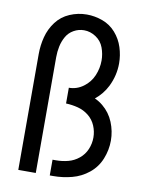

<svg xmlns="http://www.w3.org/2000/svg" viewBox="-84 -804 668 865"><g transform="rotate(10 250.0 -371.5)"><path d="M60 0V-530Q60 -570 70 -608.5Q80 -647 104 -679Q128 -711 165.5 -727Q203 -743 243 -743Q280 -743 315.5 -730Q351 -717 376 -688.5Q401 -660 412.5 -624Q424 -588 424 -551Q424 -496 399 -445Q379 -405 344 -377Q364 -368 381 -354Q415 -326 431.5 -285.5Q448 -245 448 -202Q448 -159 431.5 -118Q415 -77 381 -49.5Q347 -22 305 -11Q263 0 220 0H204V-72H220Q248 -72 275 -79Q302 -86 324 -104Q346 -122 357 -148Q368 -174 368 -202Q368 -230 357 -256Q346 -282 324 -299.5Q302 -317 275 -324Q248 -331 220 -332V-404Q256 -404 286 -426Q316 -448 330 -481.5Q344 -515 344 -550Q344 -580 333.5 -608.5Q323 -637 297.5 -654Q272 -671 243 -671Q218 -671 196 -658.5Q174 -646 162 -624.5Q150 -603 145 -579Q140 -555 140 -530V0Z"/></g></svg>

Font: Iosevka SS08
Style: Regular
Weight: 400
Monospace: yes
Designer: Belleve Invis
Foundry: Belleve Invis
Version: 2.1.0; ttfautohint (v1.8.2)